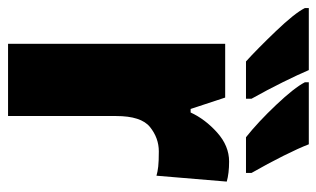

<svg xmlns="http://www.w3.org/2000/svg" viewBox="-218 -628 806 489"><g transform="rotate(90 185.5 -383.0)"><path d="M352 -563Q312 -563 278 -532.5Q244 -502 227 -465H218L189 -553H52V0H236V-275Q236 -339 264 -361.5Q292 -384 326 -384Q351 -384 364.5 -382.5Q378 -381 388 -378L403 -557Q382 -563 352 -563ZM119 -766H-39V-756Q-26 -730 20 -682Q66 -634 97 -606H192V-620Q169 -661 149.5 -700.5Q130 -740 119 -766ZM308 -766H150V-756Q164 -729 207.5 -683Q251 -637 290 -606H381V-620Q357 -662 337.5 -701Q318 -740 308 -766Z"/></g></svg>

Font: Noto Sans Display SemiCondensed Black
Style: Regular
Weight: 900
Width: 4
Designer: Monotype Design Team
Foundry: Monotype Imaging Inc.
Version: Version 1.900